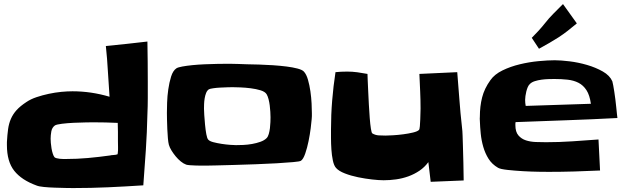

<svg xmlns="http://www.w3.org/2000/svg" viewBox="-20 -953 3136 961"><path d="M719.7 -543Q719.7 -502 719.7 -461.9Q719.7 -421.9 717.8 -380.9Q715.8 -291 710 -202.6Q704.1 -114.3 697.3 -25.4Q608.4 -19.5 521.5 -15.6Q434.6 -11.7 345.7 -11.7Q334 -11.7 308.6 -12.2Q283.2 -12.7 254.4 -13.7Q225.6 -14.6 200.2 -17.1Q174.8 -19.5 163.1 -24.4Q87.9 -51.8 51.3 -98.1Q14.6 -144.5 14.6 -226.6V-242.2Q16.6 -278.3 20.5 -306.6Q24.4 -335 34.7 -358.4Q44.9 -381.8 63 -401.9Q81.1 -421.9 112.3 -442.4Q133.8 -457 163.1 -466.8Q192.4 -476.6 224.1 -483.4Q255.9 -490.2 286.6 -493.2Q317.4 -496.1 342.8 -496.1Q389.6 -496.1 436 -489.3Q482.4 -482.4 528.3 -468.8Q523.4 -533.2 520 -596.2Q516.6 -659.2 509.8 -722.7Q562.5 -727.5 614.3 -733.4Q666 -739.3 717.8 -745.1Q718.8 -694.3 719.2 -644Q719.7 -593.8 719.7 -543ZM570.3 -248Q570.3 -270.5 570.3 -293Q570.3 -315.4 569.3 -337.9Q507.8 -340.8 446.3 -340.8Q437.5 -340.8 409.2 -340.3Q380.9 -339.8 349.1 -338.4Q317.4 -336.9 290 -333.5Q262.7 -330.1 254.9 -325.2Q240.2 -314.5 236.8 -294.9Q233.4 -275.4 233.4 -258.8Q233.4 -251 234.4 -237.8Q235.4 -224.6 237.8 -210.4Q240.2 -196.3 244.1 -184.1Q248 -171.9 252.9 -166Q255.9 -163.1 263.2 -161.1Q270.5 -159.2 279.3 -158.2Q288.1 -157.2 296.4 -157.2Q304.7 -157.2 309.6 -157.2Q365.2 -157.2 419.9 -162.1Q474.6 -167 530.3 -174.8Q538.1 -176.8 548.8 -177.2Q559.6 -177.7 568.4 -180.7V-182.6Q568.4 -183.6 569.3 -184.6Q571.3 -200.2 570.8 -215.8Q570.3 -231.4 570.3 -248Z M1541 -386.7Q1541 -378.9 1541 -371.6Q1541 -364.3 1540 -356.4Q1539.1 -342.8 1535.2 -311.5Q1531.2 -280.3 1524.4 -246.6Q1517.6 -212.9 1507.8 -184.6Q1498 -156.2 1486.3 -148.4Q1480.5 -144.5 1446.8 -141.6Q1413.1 -138.7 1364.7 -135.7Q1316.4 -132.8 1259.8 -130.9Q1203.1 -128.9 1151.9 -127.4Q1100.6 -126 1062 -125Q1023.4 -124 1010.7 -124Q1004.9 -124 990.7 -124Q976.6 -124 960.9 -124.5Q945.3 -125 931.6 -126Q918 -127 912.1 -128.9Q898.4 -133.8 884.8 -145Q871.1 -156.2 859.4 -170.4Q847.7 -184.6 838.4 -199.7Q829.1 -214.8 825.2 -228.5Q822.3 -239.3 820.3 -261.2Q818.4 -283.2 817.4 -307.1Q816.4 -331.1 815.9 -353.5Q815.4 -376 815.4 -387.7Q815.4 -406.2 816.4 -439Q817.4 -471.7 822.3 -505.9Q827.1 -540 836.4 -569.8Q845.7 -599.6 863.3 -611.3Q871.1 -616.2 892.6 -620.1Q914.1 -624 943.4 -627Q972.7 -629.9 1005.9 -631.3Q1039.1 -632.8 1070.8 -633.3Q1102.5 -633.8 1129.9 -633.8Q1157.2 -633.8 1173.8 -632.8Q1188.5 -631.8 1215.8 -631.3Q1243.2 -630.9 1276.9 -629.9Q1310.5 -628.9 1346.7 -626.5Q1382.8 -624 1414.1 -620.1Q1445.3 -616.2 1469.2 -609.9Q1493.2 -603.5 1501 -594.7Q1513.7 -581.1 1521.5 -553.7Q1529.3 -526.4 1533.7 -495.6Q1538.1 -464.8 1539.6 -435.1Q1541 -405.3 1541 -386.7ZM1334 -366.2Q1334 -377.9 1333 -393.6Q1332 -409.2 1330.1 -425.3Q1328.1 -441.4 1324.2 -456.5Q1320.3 -471.7 1314.5 -481.4Q1306.6 -494.1 1284.2 -501Q1261.7 -507.8 1234.9 -511.2Q1208 -514.6 1182.1 -515.6Q1156.2 -516.6 1143.6 -516.6Q1136.7 -516.6 1119.1 -516.1Q1101.6 -515.6 1082.5 -514.6Q1063.5 -513.7 1046.9 -511.2Q1030.3 -508.8 1025.4 -505.9Q1016.6 -500 1011.7 -487.8Q1006.8 -475.6 1004.4 -460.9Q1002 -446.3 1001.5 -432.1Q1001 -418 1001 -409.2Q1001 -400.4 1002.4 -377.4Q1003.9 -354.5 1006.3 -328.6Q1008.8 -302.7 1012.7 -281.2Q1016.6 -259.8 1022.5 -253.9Q1029.3 -246.1 1048.3 -241.2Q1067.4 -236.3 1089.4 -232.9Q1111.3 -229.5 1131.8 -228Q1152.3 -226.6 1161.1 -226.6Q1176.8 -226.6 1198.2 -227.5Q1219.7 -228.5 1241.7 -232.4Q1263.7 -236.3 1283.2 -243.2Q1302.7 -250 1314.5 -261.7Q1321.3 -268.6 1325.2 -282.2Q1329.1 -295.9 1331.1 -311.5Q1333 -327.1 1333.5 -342.3Q1334 -357.4 1334 -366.2Z M2300.8 -49.8 2135.7 -43 2124 -141.6Q2105.5 -116.2 2079.6 -98.6Q2053.7 -81.1 2023.9 -70.3Q1994.1 -59.6 1962.4 -55.2Q1930.7 -50.8 1900.4 -50.8Q1877 -50.8 1842.3 -54.7Q1807.6 -58.6 1772 -65.9Q1736.3 -73.2 1706.1 -85Q1675.8 -96.7 1662.1 -112.3Q1651.4 -124 1646 -149.9Q1640.6 -175.8 1638.7 -205.1Q1636.7 -234.4 1636.7 -261.7Q1636.7 -289.1 1636.7 -305.7Q1636.7 -378.9 1642.6 -450.2Q1648.4 -521.5 1659.2 -591.8Q1686.5 -594.7 1717.8 -594.7Q1743.2 -594.7 1768.6 -591.3Q1793.9 -587.9 1819.3 -583Q1819.3 -578.1 1820.3 -554.7Q1821.3 -531.2 1822.8 -499Q1824.2 -466.8 1826.2 -430.2Q1828.1 -393.6 1830.6 -362.3Q1833 -331.1 1836.4 -309.1Q1839.8 -287.1 1843.8 -285.2Q1858.4 -276.4 1876 -275.4Q1893.6 -274.4 1910.2 -274.4Q1921.9 -274.4 1946.8 -275.9Q1971.7 -277.3 1998 -280.8Q2024.4 -284.2 2046.9 -289.6Q2069.3 -294.9 2077.1 -302.7Q2080.1 -305.7 2081.5 -321.3Q2083 -336.9 2083.5 -355.5Q2084 -374 2084.5 -390.1Q2085 -406.2 2085 -409.2Q2085 -453.1 2083 -496.1Q2081.1 -539.1 2079.1 -583L2268.6 -591.8Q2274.4 -523.4 2279.3 -455.6Q2284.2 -387.7 2292 -319.3Q2294.9 -296.9 2295.4 -273.4Q2295.9 -250 2296.9 -226.6Q2298.8 -182.6 2299.3 -138.7Q2299.8 -94.7 2300.8 -49.8Z M3070.3 -362.3Q2942.4 -355.5 2815.4 -351.1Q2688.5 -346.7 2560.5 -341.8Q2559.6 -337.9 2559.6 -334Q2559.6 -330.1 2559.6 -326.2Q2559.6 -293 2574.7 -275.4Q2589.8 -257.8 2612.3 -250.5Q2634.8 -243.2 2662.1 -242.2Q2689.5 -241.2 2712.9 -241.2Q2778.3 -241.2 2843.8 -245.6Q2909.2 -250 2975.6 -254.9L2983.4 -99.6Q2918.9 -96.7 2855 -94.7Q2791 -92.8 2726.6 -92.8Q2712.9 -92.8 2676.3 -93.3Q2639.6 -93.8 2598.1 -96.2Q2556.6 -98.6 2520.5 -102.5Q2484.4 -106.4 2472.7 -113.3Q2442.4 -130.9 2425.3 -158.2Q2408.2 -185.5 2398.9 -217.8Q2389.6 -250 2386.2 -283.7Q2382.8 -317.4 2381.8 -348.6Q2380.9 -353.5 2381.3 -358.9Q2381.8 -364.3 2381.8 -369.1Q2381.8 -420.9 2393.1 -465.3Q2404.3 -509.8 2434.6 -551.8Q2455.1 -581.1 2495.1 -600.6Q2535.2 -620.1 2582 -631.3Q2628.9 -642.6 2675.8 -647Q2722.7 -651.4 2756.8 -651.4Q2787.1 -651.4 2831.1 -646Q2875 -640.6 2918.5 -627.9Q2961.9 -615.2 2997.1 -595.2Q3032.2 -575.2 3044.9 -545.9Q3046.9 -540 3049.3 -525.9Q3051.8 -511.7 3054.7 -493.7Q3057.6 -475.6 3060.1 -455.1Q3062.5 -434.6 3064.5 -416Q3066.4 -397.5 3067.9 -382.8Q3069.3 -368.2 3070.3 -362.3ZM2937.5 -433.6Q2931.6 -476.6 2915.5 -501.5Q2899.4 -526.4 2875.5 -538.6Q2851.6 -550.8 2820.8 -554.2Q2790 -557.6 2754.9 -557.6Q2743.2 -557.6 2725.6 -557.1Q2708 -556.6 2690.4 -554.2Q2672.9 -551.8 2657.2 -546.9Q2641.6 -542 2632.8 -533.2Q2626 -527.3 2621.6 -517.1Q2617.2 -506.8 2614.3 -495.1Q2611.3 -483.4 2609.9 -472.2Q2608.4 -460.9 2608.4 -453.1Q2608.4 -437.5 2611.3 -422.9ZM2867.2 -835.9Q2842.8 -815.4 2820.8 -798.3Q2798.8 -781.2 2776.4 -766.6Q2753.9 -752 2730 -738.3Q2706.1 -724.6 2677.7 -709L2641.6 -763.7Q2659.2 -781.2 2675.3 -798.8Q2691.4 -816.4 2707 -835.9Q2727.5 -862.3 2751 -885.7Q2774.4 -909.2 2797.9 -932.6Z"/></svg>

Font: Slackey
Style: Regular
Weight: 400
Designer: Squid
Foundry: Font Diner, Inc DBA Sideshow
Version: Version 1.000